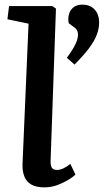

<svg xmlns="http://www.w3.org/2000/svg" viewBox="-20 -793 465 827"><path d="M103 -691 12 -710 19 -767H205L221 -756L198 -103Q197 -83 202.5 -72Q208 -61 226 -61Q238 -61 252.5 -67.5Q267 -74 283 -87L305 -41Q295 -31 274.5 -18.5Q254 -6 227.5 4Q201 14 171 14Q136 14 115 2Q94 -10 85 -32.5Q76 -55 77 -87ZM301 -515 268 -544Q295 -581 305.5 -604Q316 -627 316 -644Q316 -651 313 -659.5Q310 -668 300 -675L276 -693Q272 -713 277 -731.5Q282 -750 296.5 -761.5Q311 -773 335 -773Q369 -773 388 -751.5Q407 -730 407 -696Q407 -670 396.5 -642.5Q386 -615 362.5 -584Q339 -553 301 -515Z"/></svg>

Font: Literata 18pt SemiBold
Style: Italic
Weight: 600
Italic angle: -2°
Designer: Latin by Veronika Burian and Jose Scaglione. Greek by Irene Vlachou. Cyrillic by Vera Evstafieva
Foundry: TypeTogether
Version: Version 3.103;gftools[0.9.29]